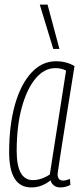

<svg xmlns="http://www.w3.org/2000/svg" viewBox="-20 -810 359 840"><path d="M244 10Q227 10 216 1.5Q205 -7 201 -21Q184 -7 163 1.5Q142 10 117 10Q20 10 20 -144Q20 -261 45 -350.5Q70 -440 116.5 -491Q163 -542 225 -542Q270 -542 306 -521Q286 -396 272.5 -311.5Q259 -227 251 -175.5Q243 -124 239 -97.5Q235 -71 233.5 -60.5Q232 -50 232 -48Q232 -20 256 -20Q268 -20 286 -27L288 -1Q267 10 244 10ZM198 -47 269 -501Q250 -512 222 -512Q174 -512 136 -467Q98 -422 75.5 -340.5Q53 -259 53 -149Q53 -22 124 -22Q143 -22 163 -29Q183 -36 198 -47ZM213 -596 154 -790H188L240 -596Z"/></svg>

Font: Georama Condensed ExtraLight
Style: Italic
Weight: 200
Width: 3
Italic angle: -9°
Designer: Jean-Baptiste Levee
Foundry: Production Type
Version: Version 1.000